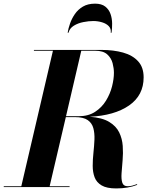

<svg xmlns="http://www.w3.org/2000/svg" viewBox="-58 -1023 844 1050"><path d="M547.5 -844Q550.5 -865.5 537 -879.8Q523.5 -894 500.2 -901Q477 -908 452 -908Q427 -908 397.8 -902.2Q368.5 -896.5 345.8 -882.5Q323 -868.5 316.5 -844H312Q315.5 -867 325 -894.2Q334.5 -921.5 351.5 -946.2Q368.5 -971 395.5 -987Q422.5 -1003 462 -1003Q497.5 -1003 517.8 -987Q538 -971 546.5 -946.2Q555 -921.5 555.2 -894.2Q555.5 -867 552 -844ZM-37.5 -4.5H58.5L231.5 -745.5H127.5V-750H497.5Q563 -750 615 -735.5Q667 -721 697.2 -688Q727.5 -655 727.5 -600Q727.5 -501.5 647.8 -446.2Q568 -391 432.5 -384.5Q500.5 -379.5 538.8 -356.5Q577 -333.5 593.8 -299Q610.5 -264.5 613.2 -225Q616 -185.5 612.5 -146.5Q609 -107.5 606.8 -75.5Q604.5 -43.5 610.8 -24Q617 -4.5 640.5 -4.5Q653 -4.5 665.5 -7.8Q678 -11 691 -16L692.5 -12Q642.5 7.5 577.5 7.5Q525.5 7.5 497.8 -9Q470 -25.5 459.5 -53.2Q449 -81 449 -115.8Q449 -150.5 453 -187.5Q457 -224.5 458.5 -259.2Q460 -294 452.5 -322Q445 -350 421.8 -366.2Q398.5 -382.5 352.5 -382.5H302L213.5 -4.5H322.5V0H-37.5ZM462.5 -745.5H386.5L303 -387.5H372.5Q425.5 -387.5 462.2 -411.5Q499 -435.5 521.8 -472.8Q544.5 -510 554.8 -550.8Q565 -591.5 565 -625Q565 -649.5 557.8 -677.5Q550.5 -705.5 528.5 -725.5Q506.5 -745.5 462.5 -745.5Z"/></svg>

Font: Bodoni* 36pt
Style: Bold Italic
Weight: 700
Italic angle: -13°
Version: Version 2.3